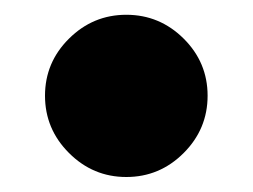

<svg xmlns="http://www.w3.org/2000/svg" viewBox="-20 -237 337 256"><path d="M224.9 -33Q192.9 -1 148.4 -1Q104 -1 72 -33Q40 -64.9 40 -109.4Q40 -153.8 72 -185.5Q104 -217.3 148.4 -217.3Q192.9 -217.3 224.9 -185.5Q256.8 -153.8 256.8 -109.4Q256.8 -64.9 224.9 -33Z"/></svg>

Font: Sahel Black FD
Style: Black-FD
Weight: 900
Foundry: Saber Rastikerdar (saber.rastikerdar@gmail.com)
Version: Version 3.3.1